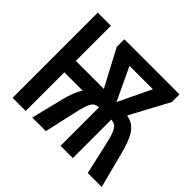

<svg xmlns="http://www.w3.org/2000/svg" viewBox="-161 -926 1138 1138"><g transform="rotate(45 407.5 -357.0)"><path d="M751 -714H289V-650L411 -420H176V-714H66V0H176V-324H329C309 -293 293 -252 281 -202L231 0H345L389 -196C412 -300 425 -319 468 -323V0H571V-323C616 -319 631 -290 652 -196L696 0H813L757 -216C728 -328 700 -392 620 -406L751 -650ZM618 -624 519 -418 422 -624Z"/></g></svg>

Font: Noto Sans Display Condensed Medium
Style: Regular
Weight: 500
Width: 3
Designer: Monotype Design Team
Foundry: Monotype Imaging Inc.
Version: Version 1.900